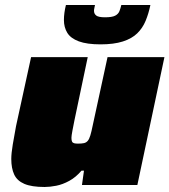

<svg xmlns="http://www.w3.org/2000/svg" viewBox="-20 -738 676 766"><path d="M158 8Q106 8 77 -4.5Q48 -17 36.5 -42Q25 -67 25 -104Q25 -126 31 -162Q37 -198 44 -235L104 -510H330L277 -258Q273 -238 269 -217Q265 -196 265 -188Q265 -178 267.5 -173Q270 -168 276 -166.5Q282 -165 291 -165Q306 -165 315 -167Q324 -169 330 -176Q336 -183 340.5 -198Q345 -213 350 -238L409 -510H636L528 0H307L315 -57H305Q283 -31 256.5 -16.5Q230 -2 204.5 3Q179 8 158 8ZM381 -561Q327 -561 294.5 -573Q262 -585 248.5 -607Q235 -629 235 -658Q235 -672 237 -687Q239 -702 243 -718H359Q358 -712 356.5 -706Q355 -700 355 -695Q355 -683 364 -676Q373 -669 399 -669Q427 -669 439.5 -675.5Q452 -682 456.5 -693.5Q461 -705 464 -718H580Q573 -684 561 -655Q549 -626 527.5 -605Q506 -584 470 -572.5Q434 -561 381 -561Z"/></svg>

Font: Saira SemiExpanded Black
Style: Italic
Weight: 900
Width: 6
Italic angle: -12°
Designer: Hector Gatti with collaboration of the Omnibus-Type team
Foundry: Omnibus-Type
Version: Version 1.101